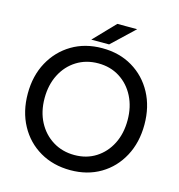

<svg xmlns="http://www.w3.org/2000/svg" viewBox="-125 -979 1029 1102"><g transform="rotate(15 389.5 -428.5)"><path d="M392 12Q290 12 211 -34Q132 -80 87.5 -162Q43 -244 43 -350Q43 -456 87.5 -537.5Q132 -619 210 -665.5Q288 -712 390 -712Q492 -712 570 -665.5Q648 -619 692 -537.5Q736 -456 736 -350Q736 -244 692 -162Q648 -80 570.5 -34Q493 12 392 12ZM392 -78Q464 -78 519 -113Q574 -148 605 -209Q636 -270 636 -350Q636 -429 604.5 -490.5Q573 -552 517.5 -587Q462 -622 390 -622Q318 -622 262 -587Q206 -552 174.5 -490.5Q143 -429 143 -350Q143 -270 175 -209Q207 -148 263.5 -113Q320 -78 392 -78ZM315 -743 436 -869H554L421 -743Z"/></g></svg>

Font: Figtree Light Medium
Style: Regular
Weight: 500
Version: Version 2.001;gftools[0.9.30]